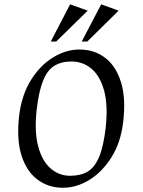

<svg xmlns="http://www.w3.org/2000/svg" viewBox="-20 -851 655 882"><path d="M268.9 11.5Q201.9 11.5 151.4 -26.6Q100.9 -64.6 78 -139.5Q55.1 -214.4 68.5 -324Q80.5 -416.9 122.7 -484.1Q164.8 -551.3 224.1 -587.4Q283.3 -623.5 345.1 -623.5Q413.1 -623.5 463.1 -585.4Q513.1 -547.4 536.1 -472.6Q559 -397.8 545.5 -288Q534.3 -195.3 491.8 -128Q449.2 -60.7 390.5 -24.6Q331.7 11.5 268.9 11.5ZM302.4 -43.5Q350.9 -43.5 383.3 -63.2Q415.7 -82.9 435.7 -131Q455.6 -179.1 465.5 -264.1Q476.7 -366.1 458.5 -433.7Q440.2 -501.4 400.7 -534.9Q361.3 -568.5 308.1 -568.5Q261.8 -568.5 229.7 -548.8Q197.7 -529.1 178.1 -481Q158.6 -432.9 148.5 -347.9Q137.3 -245.9 155.5 -178.4Q173.8 -110.8 212.6 -77.2Q251.5 -43.5 302.4 -43.5ZM213.3 -660.1 302 -831 383 -802.1 238 -660.1ZM355.4 -660.1 444.8 -831 524.9 -802.1 380.8 -660.1Z"/></svg>

Font: Ancizar Serif Light
Style: Italic
Weight: 300
Italic angle: -4°
Designer: Cesar Puertas, Viviana Monsalve, Julian Moncada, Julian Prieto, Jose Castro, Felipe Aragon, Mariel Hernandez, Sara Alarc
Version: Version 8.100